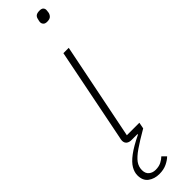

<svg xmlns="http://www.w3.org/2000/svg" viewBox="-327 -706 890 890"><g transform="rotate(-45 117.5 -261.5)"><path d="M172 -31 166 0Q114 30 83 51.5Q52 73 38.5 91.5Q25 110 25 133Q25 155 38.5 166Q52 177 71 177Q93 177 108.5 169Q124 161 134 151L153 170Q140 183 119 193Q98 203 70 203Q38 203 15.5 186.5Q-7 170 -7 135Q-7 115 5 94Q17 73 47 50.5Q77 28 129 3L128 0H90Q74 0 65 -7.5Q56 -15 56 -29Q56 -34 57 -38.5Q58 -43 59 -47L151 -508H186L90 -31ZM201 -664Q188 -664 182 -670.5Q176 -677 176 -685Q176 -688 176.5 -692Q177 -696 179 -702Q181 -714 188.5 -720Q196 -726 212 -726Q226 -726 231.5 -720Q237 -714 237 -706Q237 -703 236.5 -699.5Q236 -696 235 -688Q232 -677 224.5 -670.5Q217 -664 201 -664Z"/></g></svg>

Font: IBM Plex Sans ExtraLight
Style: Italic
Weight: 250
Italic angle: -11.31°
Designer: Mike Abbink, Paul van der Laan, Pieter van Rosmalen
Foundry: Bold Monday
Version: Version 3.201